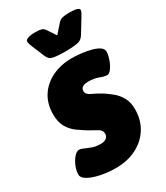

<svg xmlns="http://www.w3.org/2000/svg" viewBox="-196 -796 761 882"><g transform="rotate(-30 184.5 -355.0)"><path d="M150 8Q113 8 74.5 0.5Q36 -7 10.5 -21Q-15 -35 -14 -55Q-13 -76 -3.5 -98Q6 -120 19.5 -135Q33 -150 45 -150Q55 -150 69 -143.5Q83 -137 102 -130Q121 -123 146 -123Q166 -123 176.5 -131.5Q187 -140 187 -154Q187 -173 168 -183Q149 -193 127 -206Q104 -220 80 -237Q56 -254 40 -281Q24 -308 24 -350Q24 -406 50.5 -446.5Q77 -487 123 -509Q169 -531 227 -531Q250 -531 276.5 -528Q303 -525 327.5 -518.5Q352 -512 367 -501.5Q382 -491 381 -475Q380 -457 372 -435Q364 -413 352.5 -397.5Q341 -382 331 -382Q315 -382 292.5 -391Q270 -400 239 -400Q221 -400 209.5 -394Q198 -388 198 -373Q198 -355 220.5 -345Q243 -335 273 -317Q293 -304 313.5 -287Q334 -270 348 -245Q362 -220 362 -183Q362 -126 335 -83Q308 -40 260.5 -16Q213 8 150 8ZM322 -718Q374 -718 374 -702Q374 -694 362 -675L318 -603Q311 -591 302 -584.5Q293 -578 273.5 -575Q254 -572 217 -572Q181 -572 162.5 -575Q144 -578 136.5 -584.5Q129 -591 124 -603L94 -675Q88 -690 88 -698Q88 -718 144 -718Q164 -718 174.5 -714.5Q185 -711 192 -700L222 -655L262 -700Q271 -711 284.5 -714.5Q298 -718 322 -718Z"/></g></svg>

Font: Asap Semi Condensed Semi Condensed Black
Style: Italic
Weight: 900
Width: 4
Italic angle: -6°
Designer: Pablo Cosgaya
Foundry: Omnibus-Type
Version: Version 3.001; ttfautohint (v1.8.4.7-5d5b)